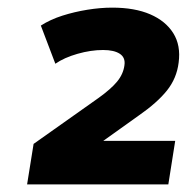

<svg xmlns="http://www.w3.org/2000/svg" viewBox="-20 -730 500 503"><path d="M51 -247 68 -353 239 -474Q271 -497 287 -516.5Q303 -536 306 -559Q309 -579 294 -589Q279 -599 250 -599Q218 -599 183 -589Q148 -579 125 -563L87 -663Q112 -679 143.5 -689Q175 -699 209 -704.5Q243 -710 274 -710Q333 -710 373.5 -692.5Q414 -675 434 -643Q454 -611 448 -566Q443 -525 417.5 -493Q392 -461 343 -427L238 -352L237 -361H439L421 -247Z"/></svg>

Font: Nunito Sans 8pt Black
Style: Italic
Weight: 900
Italic angle: -9°
Version: Version 3.101;gftools[0.9.27]